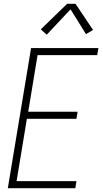

<svg xmlns="http://www.w3.org/2000/svg" viewBox="-20 -987 540 1007"><path d="M21 0 143 -735H496L490 -698H177L128 -401H387L381 -364H121L67 -37H381L375 0ZM225 -805 194 -833 332 -967H376L468 -830L431 -808L350 -938Z"/></svg>

Font: Iosevka SS04 Extralight
Style: Italic
Weight: 200
Italic angle: -9°
Monospace: yes
Designer: Belleve Invis
Foundry: Belleve Invis
Version: Version 19.0.0; ttfautohint (v1.8.4)